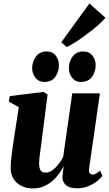

<svg xmlns="http://www.w3.org/2000/svg" viewBox="-20 -1076 631 1108"><path d="M168.5 11.5Q135.5 11.5 106.8 -1.8Q78 -15 60 -41Q42 -67 41.5 -106Q41.5 -122.5 43.2 -143Q45 -163.5 47.8 -186.2Q50.5 -209 54 -232Q57.5 -255 60.5 -276.5L88.5 -457.5L31 -489.5L36.5 -521.5L231 -545.5L254.5 -530.5L223.5 -287Q221 -265.5 217.8 -242.5Q214.5 -219.5 211.8 -198.2Q209 -177 207.2 -160.5Q205.5 -144 205.5 -135Q205.5 -116 209.2 -104Q213 -92 221.2 -86Q229.5 -80 244 -80Q264 -80 282.8 -93.8Q301.5 -107.5 317.5 -128.2Q333.5 -149 344.5 -170L397 -537.5H556.5L494 -102Q492 -84 498.2 -76.2Q504.5 -68.5 513.5 -68.5Q522.5 -68.5 532.5 -73.5Q542.5 -78.5 557.5 -91L571 -61Q561 -47 540.2 -30.5Q519.5 -14 490.2 -1.8Q461 10.5 425.5 10.5Q384.5 10.5 364.2 -4.8Q344 -20 340.5 -46.5Q340.5 -51 340.8 -58.2Q341 -65.5 342 -74.5Q343 -83.5 344.5 -93.5Q346 -103.5 347.5 -112.5L345.5 -113Q333.5 -90.5 317 -68.5Q300.5 -46.5 278.8 -28.5Q257 -10.5 229.5 0.5Q202 11.5 168.5 11.5ZM234 -603Q203.5 -603 184.5 -627.5Q165.5 -652 165.5 -682.5Q166 -722 188 -750.5Q210 -779 248.5 -779Q285 -779 302.5 -754Q320 -729 320 -700Q320 -661.5 299 -632.2Q278 -603 234 -603ZM446 -603Q415 -603 396.2 -627.5Q377.5 -652 377.5 -682.5Q378 -722 399.5 -750.5Q421 -779 460.5 -779Q496 -779 514.2 -754Q532.5 -729 532 -700Q532 -661.5 510.8 -632.2Q489.5 -603 446 -603ZM333.5 -832 496 -1056 588.5 -973.5Q578 -960.5 558.2 -942Q538.5 -923.5 512.8 -903Q487 -882.5 459.8 -863Q432.5 -843.5 407.8 -828Q383 -812.5 365 -804.5Z"/></svg>

Font: Merriweather 72pt Black
Style: Italic
Weight: 900
Italic angle: -7.8°
Version: Version 2.101